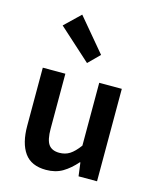

<svg xmlns="http://www.w3.org/2000/svg" viewBox="-118 -861 774 953"><g transform="rotate(15 269.5 -384.5)"><path d="M210 11Q134 11 99 -38Q64 -87 64 -177V-475H180V-193Q180 -135 197 -111.5Q214 -88 252 -88Q282 -88 305 -102.5Q328 -117 354 -152V-475H470V0H375L366 -69H363Q331 -32 295 -10.5Q259 11 210 11ZM270 -554 105 -703 185 -780 327 -611Z"/></g></svg>

Font: Narnoor SemiBold
Style: Regular
Weight: 600
Designer: S. Sridhar Murthy
Foundry: SIL International
Version: Version 3.000